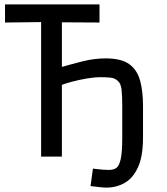

<svg xmlns="http://www.w3.org/2000/svg" viewBox="-20 -716 763 878"><path d="M168 0V-615L3 -613V-696H435V-613L263 -614V-410Q301 -421 355.5 -435Q410 -449 463 -449Q534 -449 570.5 -423Q607 -397 620.5 -348Q634 -299 634 -231V-87Q634 -1 611 49Q588 99 550 120.5Q512 142 466 142Q455 142 438 140Q421 138 407.5 136.5Q394 135 394 135L405 55Q408 55 421.5 57Q435 59 451 60Q467 61 479 61Q499 61 512 52Q525 43 532 11.5Q539 -20 539 -86V-231Q539 -278 536 -305Q533 -332 521 -344Q507 -359 484.5 -361Q462 -363 441 -363Q411 -363 376.5 -357Q342 -351 311.5 -343Q281 -335 263 -328V0Z"/></svg>

Font: Ruda Medium
Style: Regular
Weight: 500
Version: Version 2.001